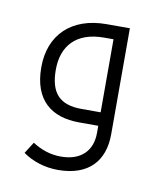

<svg xmlns="http://www.w3.org/2000/svg" viewBox="-47 -312 290 365"><g transform="rotate(10 98.0 -129.5)"><path d="M88 15C147 15 176 -18 176 -69V-274H131C64 -274 23 -235 23 -172C23 -108 59 -81 112 -81H149V-67C149 -33 128 -11 89 -11C69 -11 51 -17 34 -28L20 -6C38 7 62 15 88 15ZM149 -107H112C70 -107 51 -127 51 -172C51 -218 77 -248 131 -248H149Z"/></g></svg>

Font: Noto Kufi Arabic Light
Style: Regular
Weight: 300
Designer: Monotype Design Team, David Williams, Khaled Hosny
Foundry: Google LLC
Version: Version 2.109